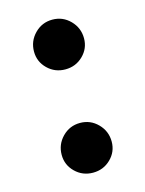

<svg xmlns="http://www.w3.org/2000/svg" viewBox="-86 -555 472 623"><g transform="rotate(-15 150.0 -243.0)"><path d="M150 -333Q115 -333 90.5 -357Q66 -381 66 -415Q66 -450 90.5 -475Q115 -500 150 -500Q185 -500 209.5 -475Q234 -450 234 -415Q234 -381 209.5 -357Q185 -333 150 -333ZM150 14Q115 14 90.5 -10Q66 -34 66 -68Q66 -103 90.5 -128Q115 -153 150 -153Q185 -153 209.5 -128Q234 -103 234 -68Q234 -34 209.5 -10Q185 14 150 14Z"/></g></svg>

Font: DeepMind Serif Text
Style: Regular
Weight: 400
Designer: Frank Grießhammer / Modifications: Colophon Foundry
Foundry: Colophon Foundry
Version: Version 5.003; ttfautohint (v1.8.2)